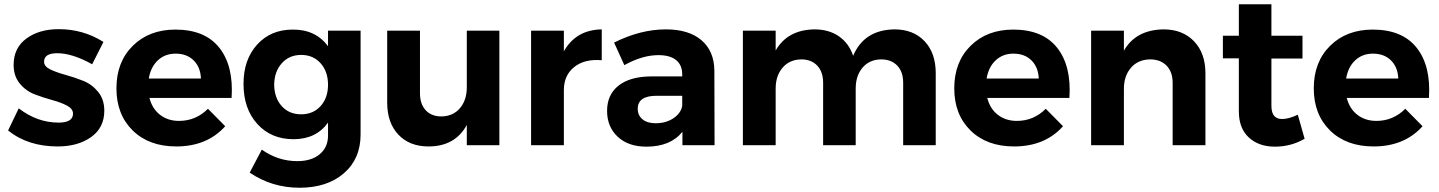

<svg xmlns="http://www.w3.org/2000/svg" viewBox="-20 -682 6761 902"><path d="M413 -380Q320 -432 249 -432Q187 -432 187 -392Q187 -370 216 -356Q245 -342 287 -330.5Q329 -319 370.5 -302.5Q412 -286 441 -250.5Q470 -215 470 -162Q470 -82 408 -38Q346 6 251 6Q111 6 18 -69L68 -173Q155 -106 255 -106Q323 -106 323 -148Q323 -171 294.5 -186Q266 -201 225 -212Q184 -223 142.5 -239Q101 -255 72.5 -290Q44 -325 44 -377Q44 -457 104 -501Q164 -545 256 -545Q371 -545 466 -485Z M804 -543Q943 -543 1010.5 -457.5Q1078 -372 1068 -222H682Q695 -171 732 -142.5Q769 -114 821 -114Q900 -114 957 -171L1038 -89Q953 6 808 6Q680 6 603.5 -69Q527 -144 527 -267Q527 -391 604 -467Q681 -543 804 -543ZM679 -313H924Q922 -366 890 -398Q858 -430 805 -430Q755 -430 721.5 -398.5Q688 -367 679 -313Z M1521 -538H1674V-50Q1674 64 1595.5 132Q1517 200 1387 200Q1258 200 1153 129L1210 21Q1286 75 1377 75Q1443 75 1482 42.5Q1521 10 1521 -45V-106Q1465 -28 1359 -28Q1254 -28 1189 -99.5Q1124 -171 1124 -288Q1124 -402 1188 -472.5Q1252 -543 1355 -543Q1462 -544 1521 -465ZM1395 -145Q1451 -145 1486 -183.5Q1521 -222 1521 -284Q1521 -346 1486 -385Q1451 -424 1395 -424Q1339 -424 1304 -385Q1269 -346 1268 -284Q1269 -222 1303.5 -183.5Q1338 -145 1395 -145Z M2173 -538H2326V0H2173V-95Q2118 6 1993 6Q1904 6 1851.5 -49.5Q1799 -105 1799 -200V-538H1953V-244Q1953 -193 1980 -164Q2007 -135 2054 -135Q2109 -136 2141 -174Q2173 -212 2173 -272Z M2629 -441Q2686 -542 2807 -544V-399Q2726 -406 2677.5 -367Q2629 -328 2629 -259V0H2475V-538H2629Z M3337 0H3186V-63Q3130 7 3017 7Q2932 7 2882 -39.5Q2832 -86 2832 -161Q2832 -237 2885.5 -279.5Q2939 -322 3037 -323H3185V-333Q3185 -376 3156.5 -399.5Q3128 -423 3073 -423Q2998 -423 2913 -376L2865 -482Q2989 -544 3108 -544Q3216 -544 3275.5 -493Q3335 -442 3336 -351ZM3060 -103Q3108 -103 3143 -126Q3178 -149 3185 -184V-232H3064Q2976 -232 2976 -171Q2976 -140 2998.5 -121.5Q3021 -103 3060 -103Z M4182 -544Q4271 -544 4323.5 -488.5Q4376 -433 4376 -338V0H4223V-293Q4223 -345 4195 -374Q4167 -403 4119 -403Q4064 -402 4032 -364Q4000 -326 4000 -266V0H3847V-293Q3847 -344 3819.5 -373.5Q3792 -403 3744 -403Q3689 -402 3656.5 -364Q3624 -326 3624 -266V0H3470V-538H3624V-445Q3680 -542 3806 -544Q3874 -544 3921 -511.5Q3968 -479 3988 -420Q4040 -542 4182 -544Z M4740 -543Q4879 -543 4946.5 -457.5Q5014 -372 5004 -222H4618Q4631 -171 4668 -142.5Q4705 -114 4757 -114Q4836 -114 4893 -171L4974 -89Q4889 6 4744 6Q4616 6 4539.5 -69Q4463 -144 4463 -267Q4463 -391 4540 -467Q4617 -543 4740 -543ZM4615 -313H4860Q4858 -366 4826 -398Q4794 -430 4741 -430Q4691 -430 4657.5 -398.5Q4624 -367 4615 -313Z M5446 -544Q5536 -544 5589.5 -488Q5643 -432 5643 -338V0H5489V-293Q5489 -344 5460.5 -373.5Q5432 -403 5383 -403Q5326 -402 5293 -363.5Q5260 -325 5260 -265V0H5106V-538H5260V-444Q5316 -542 5446 -544Z M6077 -143 6109 -30Q6045 7 5969 7Q5894 7 5847 -36Q5800 -79 5800 -159V-408H5725V-514H5800V-662H5953V-514H6099V-407H5953V-185Q5953 -152 5966.5 -137Q5980 -122 6005 -123Q6034 -123 6077 -143Z M6429 -543Q6568 -543 6635.5 -457.5Q6703 -372 6693 -222H6307Q6320 -171 6357 -142.5Q6394 -114 6446 -114Q6525 -114 6582 -171L6663 -89Q6578 6 6433 6Q6305 6 6228.5 -69Q6152 -144 6152 -267Q6152 -391 6229 -467Q6306 -543 6429 -543ZM6304 -313H6549Q6547 -366 6515 -398Q6483 -430 6430 -430Q6380 -430 6346.5 -398.5Q6313 -367 6304 -313Z"/></svg>

Font: Montserrat-Arabic SemiBold
Style: Regular
Weight: 600
Designer: Mohamed Gaber
Foundry: Kief Type Foundry
Version: Version 5.008;PS 005.008;hotconv 1.0.88;makeotf.lib2.5.64775